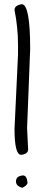

<svg xmlns="http://www.w3.org/2000/svg" viewBox="-20 -890 199 910"><path d="M83 -870.1Q123 -870.1 123 -658.2L108.4 -283.2L113.3 -181.6Q113.3 -160.2 80.1 -156.2Q48.8 -156.2 48.8 -279.3L65.4 -630.9V-676.8Q65.4 -759.8 48.8 -842.8Q48.8 -864.3 83 -870.1ZM88.9 -58.6Q107.4 -58.6 110.4 -24.4Q110.4 -11.7 85.9 0Q55.7 -7.8 55.7 -30.3Q55.7 -55.7 88.9 -58.6Z"/></svg>

Font: Sue Ellen Francisco 
Style: Regular
Weight: 400
Designer: Kimberly Geswein
Foundry: Kimberly Geswein
Version: Version 1.002 2007